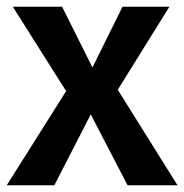

<svg xmlns="http://www.w3.org/2000/svg" viewBox="-23 -549 546 569"><path d="M326 -283 503 0H355L246 -210L138 0H-3L173 -279L15 -529H161L251 -349L340 -529H479Z"/></svg>

Font: FiraGO Medium
Style: Regular
Weight: 500
Designer: bBox Type
Foundry: bBox Type GmbH
Version: Version 1.001;PS 001.001;hotconv 1.0.88;makeotf.lib2.5.64775